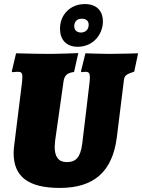

<svg xmlns="http://www.w3.org/2000/svg" viewBox="-20 -912 699 944"><path d="M362 -682C439 -682 486 -744 486 -807C486 -851 462 -892 397 -892C325 -892 275 -839 275 -771C275 -718 305 -682 362 -682ZM378 -752C364 -752 345 -759 345 -783C345 -804 357 -820 382 -820C404 -820 416 -809 416 -790C416 -759 391 -752 378 -752ZM251 -220 292 -509C296 -541 310 -554 344 -558L365 -651C365 -651 271 -647 233 -647C155 -647 59 -650 59 -650L38 -561L40 -557C40 -557 58 -559 68 -559C84 -559 90 -554 90 -534C90 -526 89 -517 88 -505L50 -199C48 -185 47 -172 47 -159C47 -43 120 12 274 12C442 12 532 -68 554 -234L589 -516C592 -540 598 -546 640 -560L659 -650C659 -650 577 -647 516 -647C481 -647 400 -650 400 -650L378 -561L381 -557C381 -557 393 -559 402 -559C416 -559 422 -552 422 -532C422 -525 421 -516 420 -505C420 -505 392 -265 384 -203C375 -139 354 -115 308 -115C268 -115 248 -141 249 -192C249 -198 250 -211 251 -220Z"/></svg>

Font: Alegreya SC Black
Style: Italic
Weight: 900
Italic angle: -7°
Designer: Juan Pablo del Peral
Foundry: Huerta Tipografica
Version: Version 2.007;PS 002.007;hotconv 1.0.88;makeotf.lib2.5.64775